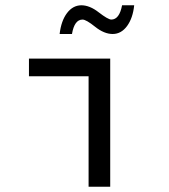

<svg xmlns="http://www.w3.org/2000/svg" viewBox="-20 -708 640 728"><path d="M288.1 -688Q320.3 -688 354.5 -661.1Q389.2 -634.3 401.9 -633.8Q432.6 -633.8 442.9 -688H488.8Q483.9 -639.6 461.9 -609.4Q439.5 -579.1 407.2 -579.1Q375 -579.1 340.8 -606.4Q306.6 -633.8 293 -633.8Q262.2 -633.8 252.9 -579.1H206.1Q211.9 -628.9 233.9 -658.2Q255.9 -687.5 288.1 -688ZM89.8 -418.9V-485.8H397.9V0H315.9V-418.9Z"/></svg>

Font: SourceCodePro-Regular
Style: Regular
Weight: 400
Monospace: yes
Designer: Paul D. Hunt
Foundry: Adobe Systems Incorporated
Version: Version 1.009;PS 1.000;hotconv 1.0.70;makeotf.lib2.5.5900